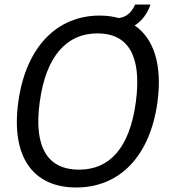

<svg xmlns="http://www.w3.org/2000/svg" viewBox="-20 -821 749 851"><path d="M579 -801C566 -772 545 -745 506 -741C481 -748 452 -752 422 -752C232 -752 94 -612 61 -368C28 -126 126 10 318 10C509 10 645 -127 678 -369C700 -533 662 -650 577 -708C612 -730 635 -765 647 -801ZM330 -69C195 -69 128 -163 156 -368C184 -576 278 -673 412 -673C546 -673 610 -577 582 -368C554 -162 464 -69 330 -69Z"/></svg>

Font: Cheyenne Sans
Style: Italic
Weight: 400
Italic angle: -8.13011°
Designer: The Public Sans project authors (U.S. Web Design System), Libre Franklin designed by Pablo Impallari and Rodrigo Fuenzal
Foundry: The Cheyenne Sans Project Authors
Version: Version 2.007